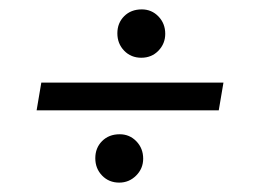

<svg xmlns="http://www.w3.org/2000/svg" viewBox="-20 -496 540 409"><path d="M58 -261 68 -320H456L446 -261ZM234 -107Q212 -107 197.5 -122Q183 -137 183 -159Q183 -181 197.5 -195.5Q212 -210 235 -210Q256 -210 270.5 -195Q285 -180 285 -158Q285 -137 270 -122Q255 -107 234 -107ZM281 -373Q259 -373 244.5 -388Q230 -403 230 -425Q230 -447 244.5 -461.5Q259 -476 282 -476Q303 -476 317.5 -461Q332 -446 332 -424Q332 -403 317.5 -388Q303 -373 281 -373Z"/></svg>

Font: DM Sans Light
Style: Italic
Weight: 300
Italic angle: -10°
Designer: Colophon Foundry, Jonny Pinhorn
Foundry: Colophon Foundry
Version: Version 4.004;gftools[0.9.30]